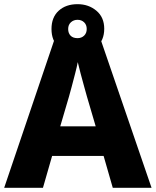

<svg xmlns="http://www.w3.org/2000/svg" viewBox="-20 -901 747 921"><path d="M521 0 477 -153H230L186 0H0L243 -717H461L707 0ZM397 -438Q392 -456 383.5 -486.5Q375 -517 366.5 -549Q358 -581 353 -603Q349 -581 340.5 -548.5Q332 -516 324 -485.5Q316 -455 311 -438L269 -295H439ZM352 -643Q296 -643 261.5 -674.5Q227 -706 227 -762Q227 -818 261.5 -849.5Q296 -881 352 -881Q405 -881 442.5 -849.5Q480 -818 480 -763Q480 -707 443 -675Q406 -643 352 -643ZM352 -718Q371 -718 383.5 -730Q396 -742 396 -762Q396 -782 383.5 -794Q371 -806 352 -806Q333 -806 320 -794Q307 -782 307 -762Q307 -742 318.5 -730Q330 -718 352 -718Z"/></svg>

Font: Noto Sans ExtraBold
Style: Regular
Weight: 800
Designer: Monotype Design Team
Foundry: Monotype Imaging Inc.
Version: Version 2.007